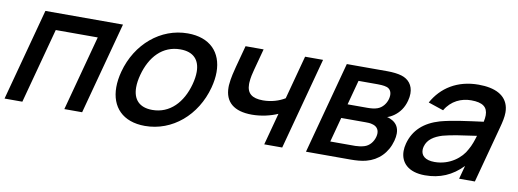

<svg xmlns="http://www.w3.org/2000/svg" viewBox="-54 -825 2994 1110"><g transform="rotate(10 1443.5 -270.0)"><path d="M-2.8 0H101.7L220 -441.5H466.5L348.2 0H452.7L597.3 -540H141.8Z M823.1 15C984.1 15 1119.4 -101.5 1164.6 -270.5C1173.4 -303.4 1177.7 -334.3 1177.7 -362.8C1177.7 -479.2 1106 -555 975.9 -555C816.9 -555 680.4 -439.5 635.1 -270.5C626.2 -237.3 621.9 -206.1 621.9 -177.3C621.9 -60.9 693.2 15 823.1 15ZM849.5 -83.5C772.6 -83.5 735.2 -125.8 735.2 -196.4C735.2 -218.4 738.8 -243.3 746.1 -270.5C775.6 -380.5 844.5 -456.5 949.5 -456.5C1027.2 -456.5 1064.5 -414.1 1064.5 -344C1064.5 -322.1 1060.8 -297.4 1053.6 -270.5C1024 -160 952.5 -83.5 849.5 -83.5Z M1521.7 0H1627.2L1771.8 -540H1666.3L1597.8 -284C1564.3 -263.5 1519.4 -249 1469.9 -249C1404.2 -249 1374.8 -274.5 1374.8 -327.9C1374.8 -331 1374.9 -334.2 1375.1 -337.5C1376.3 -364.5 1384.1 -395.5 1388.8 -413L1422.8 -540H1316.8L1282.8 -413C1278 -395 1264.1 -343 1261.4 -301.5C1261.2 -297.4 1261.1 -293.4 1261.1 -289.4C1261.1 -203.1 1315.4 -156.5 1421.1 -156.5C1475.6 -156.5 1530.1 -169.5 1572 -188Z M1766.7 0H2027.2C2058.2 0 2092.2 -2 2119.7 -9.5C2189 -27.5 2239.6 -78 2259.1 -151C2263.4 -167.1 2265.4 -181.4 2265.4 -194C2265.4 -229 2250.2 -251.5 2226.8 -265.5C2216.9 -271.5 2204.7 -276.5 2193.8 -278.5C2206.3 -282.5 2220.7 -289.5 2234.4 -299.5C2263 -320.5 2285.3 -349.5 2296.8 -392.5C2301 -408.1 2303 -422.5 2303 -435.6C2303 -485.7 2274.5 -517.2 2234.5 -529.5C2212.4 -536.5 2180.3 -540 2148.8 -540H1911.3ZM1956.1 -311.5 1994.8 -456H2106.8C2113.3 -456 2143.8 -456 2162.1 -449.5C2180.9 -442.5 2189.6 -426.5 2189.6 -406.3C2189.6 -399.1 2188.5 -391.5 2186.4 -383.5C2178.9 -355.5 2158.9 -329.5 2130.8 -319.5C2114.7 -313.5 2092.1 -311.5 2073.1 -311.5ZM1894.8 -82.5 1933.6 -227.5H2076.1C2087.1 -227.5 2104.6 -227.5 2117.4 -223C2140.2 -217.4 2155.2 -201.3 2155.2 -176C2155.2 -169.6 2154.2 -162.6 2152.2 -155C2144.7 -127 2124.7 -99 2092.8 -90C2077.6 -85.5 2056.8 -82.5 2042.8 -82.5Z M2860.3 -452C2845.8 -523 2779.4 -555 2682.9 -555C2557.9 -555 2467.1 -496 2416.3 -403.5L2505.7 -373.5C2540.3 -433.5 2599 -458.5 2656 -458.5C2724.3 -458.5 2753.5 -435.6 2753.5 -387.6C2753.5 -376.1 2751.8 -363.3 2748.7 -349C2658 -337 2565.9 -325.5 2498.4 -307C2407.8 -280.5 2349.9 -228.5 2328 -147C2323.9 -131.6 2321.8 -116.7 2321.8 -102.5C2321.8 -35.4 2368.5 15 2467.1 15C2554.6 15 2625.2 -15 2686.7 -78.5L2665.7 0H2758.2L2847.2 -332.5C2856.2 -365.7 2863.1 -395.7 2863.1 -423.4C2863.1 -433.2 2862.2 -442.7 2860.3 -452ZM2508.5 -70.5C2452.8 -70.5 2428.9 -95 2428.9 -127.5C2428.9 -134 2429.9 -140.9 2431.8 -148C2443.2 -190.5 2480.9 -213.5 2527.7 -228C2576.9 -241.5 2639.6 -250 2724.4 -262C2717.2 -237 2705.9 -202.5 2690.7 -177.5C2664.6 -125 2597.5 -70.5 2508.5 -70.5Z"/></g></svg>

Font: Manrope
Style: SemiBoldItalic
Weight: 600
Italic angle: -15°
Designer: Mikhail Sharanda
Foundry: Mikhail Sharanda
Version: Version 4.502;hotconv 1.0.109;makeotfexe 2.5.65596